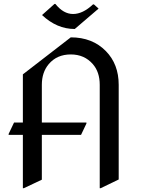

<svg xmlns="http://www.w3.org/2000/svg" viewBox="-20 -949 728 988"><path d="M24.4 -254.9V-259.8L52.2 -318.4H97.7V-566.4L344.2 -756.8Q455.6 -756.8 524.9 -686Q590.8 -618.7 590.8 -512.7V-25.4L498 19.5H493.2V-512.7Q493.2 -578.1 458 -618.7Q414.6 -668.9 344.2 -668.9Q272.5 -668.9 230.5 -618.7Q195.3 -576.7 195.3 -512.7V-318.4H424.8V-313.5L397 -254.9H195.3V-24.4L102.5 19.5H97.7V-254.9ZM196.3 -871.6 260.3 -928.7H265.1Q306.2 -877 356 -877Q406.2 -877 458.5 -926.3H463.4L487.3 -904.8L364.7 -799.8Q272.5 -799.8 196.3 -871.6Z"/></svg>

Font: Nova Cut
Style: Book
Weight: 400
Version: Version 2.000